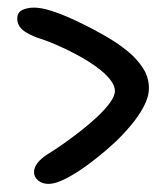

<svg xmlns="http://www.w3.org/2000/svg" viewBox="-20 -579 427 494"><path d="M104.8 -105.9Q88.5 -105.9 78 -114.7Q67.5 -123.5 67.5 -136.5Q67.5 -147.2 76.1 -159.2Q84.8 -171.3 105.9 -184.4Q119.1 -192.4 140 -206.9Q160.9 -221.4 184.4 -239.6Q207.9 -257.8 228.6 -277Q249.2 -296.1 262.4 -313.9Q275.6 -331.7 275.6 -345Q275.6 -359.5 262.5 -375.5Q249.4 -391.6 227.4 -407.4Q205.3 -423.3 178.5 -437.8Q151.6 -452.3 124 -464.1Q96.4 -475.9 72.2 -483.4Q58.2 -489.1 47.3 -495.6Q36.4 -502.1 30.4 -510.8Q24.4 -519.5 24.4 -531.2Q24.4 -546.7 37.1 -553.1Q49.7 -559.4 67.8 -559.4Q86.1 -559.4 111.6 -551.3Q137.1 -543.2 164.6 -530.7Q192.1 -518.2 217.5 -504.8Q242.9 -491.4 261 -480.4Q286 -465.6 309.4 -446.4Q332.8 -427.2 347.9 -403.7Q363.1 -380.1 363.1 -352.1Q363.1 -329.9 350 -305.1Q336.8 -280.3 317.3 -257.1Q297.8 -233.8 278.4 -215.3Q249.9 -188.6 217 -163.4Q184.1 -138.1 154.3 -122Q124.4 -105.9 104.8 -105.9Z"/></svg>

Font: Gluten Thin
Style: Regular
Weight: 100
Designer: Tyler Finck
Foundry: Etcetera Type Company
Version: Version 1.300